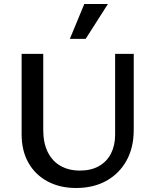

<svg xmlns="http://www.w3.org/2000/svg" viewBox="-20 -927 772 959"><path d="M360 12Q279 12 217.5 -21Q156 -54 122 -114Q88 -174 88 -256V-658H196V-278Q196 -214 218 -168.5Q240 -123 281.5 -99Q323 -75 379 -75Q435 -75 474.5 -97.5Q514 -120 534.5 -160.5Q555 -201 555 -254V-658H648V-278Q648 -190 612 -125Q576 -60 511.5 -24Q447 12 360 12ZM329 -733 401 -907H519L408 -733Z"/></svg>

Font: Ysabeau Infant SemiBold
Style: Regular
Weight: 600
Designer: Christian Thalmann (Catharsis Fonts)
Version: Version 2.002; featfreeze: ss01,ss02,lnum